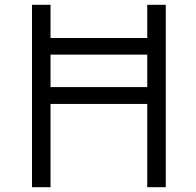

<svg xmlns="http://www.w3.org/2000/svg" viewBox="-20 -778 815 798"><path d="M669 -758V0H592V-346H190V0H113V-758H190V-620H592V-758ZM592 -416V-551H190V-416Z"/></svg>

Font: Biryani Light
Style: Regular
Weight: 300
Designer: Dan Reynolds and Mathieu Réguer
Foundry: Dan Reynolds and Mathieu Réguer
Version: Version 1.004; ttfautohint (v1.1) -l 5 -r 5 -G 72 -x 0 -D la